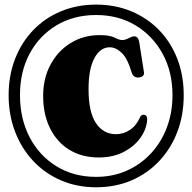

<svg xmlns="http://www.w3.org/2000/svg" viewBox="-20 -756 814 812"><path d="M386.5 36Q305.5 36 237.8 6.8Q170 -22.5 120.5 -75.2Q71 -128 43.8 -199Q16.5 -270 16.5 -353.5Q16.5 -437 43.8 -507Q71 -577 120.5 -628.5Q170 -680 237.8 -708.2Q305.5 -736.5 386.5 -736.5Q467.5 -736.5 535.2 -708.2Q603 -680 652.8 -628.8Q702.5 -577.5 729.8 -507.5Q757 -437.5 757 -353.5Q757 -269 729.8 -198Q702.5 -127 653 -74.5Q603.5 -22 535.8 7Q468 36 386.5 36ZM386.5 -8Q456.5 -8 515.5 -34Q574.5 -60 618 -106.8Q661.5 -153.5 685.5 -216.5Q709.5 -279.5 709.5 -354Q709.5 -452 667.8 -528.5Q626 -605 553.2 -648.8Q480.5 -692.5 386.5 -692.5Q291.5 -692.5 218.8 -648.8Q146 -605 105.2 -528.8Q64.5 -452.5 64.5 -354Q64.5 -254 105.2 -175.8Q146 -97.5 218.8 -52.8Q291.5 -8 386.5 -8ZM602.5 -251.5Q600.5 -211 574.5 -174Q548.5 -137 503.2 -113.5Q458 -90 397.5 -90Q326.5 -90 273.8 -122.2Q221 -154.5 191.8 -213.2Q162.5 -272 162.5 -350.5Q162.5 -425 193.8 -483Q225 -541 279 -574.2Q333 -607.5 401.5 -607.5Q444 -607.5 464.5 -597Q485 -586.5 497 -586.5Q508.5 -586.5 524 -594.5Q539.5 -602.5 547.5 -602.5Q564 -602.5 568.5 -580L588.5 -452.5Q592.5 -432.5 569.5 -428.5Q560 -427 551.5 -430.8Q543 -434.5 538 -446Q519.5 -509 494.8 -532.5Q470 -556 444 -556Q404 -556 379.2 -510.2Q354.5 -464.5 354.5 -379Q354.5 -281.5 386 -235Q417.5 -188.5 470.5 -188.5Q502.5 -188.5 530 -207Q557.5 -225.5 574 -263.5Q581.5 -273.5 592.5 -270Q602.5 -266.5 602.5 -251.5Z"/></svg>

Font: Fraunces 144pt S050 Black
Style: Regular
Weight: 900
Version: Version 1.000; ttfautohint (v1.8.3)